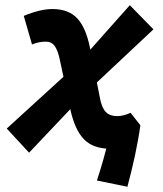

<svg xmlns="http://www.w3.org/2000/svg" viewBox="-20 -562 626 738"><path d="M91.8 24.9 5.9 -67.9 279.3 -317.4 479 -542 569.8 -449.2 308.6 -204.1ZM469.7 155.8 352.5 131.8Q364.3 96.7 376.7 53.2Q389.2 9.8 395.5 -22.5L408.7 -85.4L481.9 -128.4L519.5 -80.6Q516.1 -54.7 510.7 -24.9Q505.4 4.9 498.8 35.9Q492.2 66.9 484.6 97.4Q477.1 127.9 469.7 155.8ZM405.3 9.8Q338.4 9.8 303 -26.4Q267.6 -62.5 250.5 -141.1L209.5 -334.5Q201.7 -370.1 189.7 -386Q177.7 -401.9 157.2 -401.9Q143.1 -401.9 130.1 -399.4Q117.2 -397 103 -391.1L71.3 -501Q135.3 -527.3 181.2 -527.3Q243.2 -527.3 276.9 -491.5Q310.5 -455.6 326.2 -376.5L364.7 -182.6Q371.6 -147 387 -131.3Q402.3 -115.7 429.2 -115.7Q442.9 -115.7 455.3 -118.9Q467.8 -122.1 481.9 -128.4L501.5 -65.4L483.9 -5.9Q445.3 9.8 405.3 9.8Z"/></svg>

Font: Cascadia Code PL
Style: Italic
Weight: 400
Italic angle: -10°
Monospace: yes
Designer: Aaron Bell
Foundry: Saja Typeworks
Version: Version 2404.023